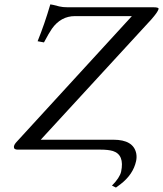

<svg xmlns="http://www.w3.org/2000/svg" viewBox="-20 -678 739 870"><path d="M319.8 -605Q255.9 -605 215.3 -547.9Q201.7 -528.3 179.2 -485.8L150.4 -491.2Q182.6 -570.8 208 -658.2Q215.8 -657.7 248.5 -648.9Q264.2 -645 287.1 -645H676.3Q698.7 -645 698.7 -638.2Q698.7 -636.7 698.2 -636.2Q694.3 -622.6 666.5 -590.8L164.6 -44.9H493.7Q584 -44.9 597.2 16.6Q600.6 34.2 596.7 51.8Q583.5 112.8 525.4 157.2Q516.6 163.6 505.4 171.9L487.3 163.1Q522.5 127.4 528.8 100.1Q544.9 23.4 491.7 6.3Q470.2 0 436 0H60.1Q42 0 43 -13.2Q43.5 -15.1 43.5 -16.1Q45.4 -24.9 57.1 -37.1L577.6 -605Z"/></svg>

Font: Linux Biolinum Capitals O
Style: Italic Samll Caps
Weight: 400
Italic angle: -12°
Designer: Philipp H. Poll
Foundry: Philipp H. Poll
Version: Version 0.6.2